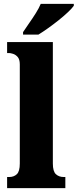

<svg xmlns="http://www.w3.org/2000/svg" viewBox="-20 -979 404 999"><path d="M17 0V-58H28Q52 -58 67.5 -72.5Q83 -87 83 -128V-644Q83 -670 72 -682.5Q61 -695 47.5 -699Q34 -703 28 -703H17V-760H255V-128Q255 -87 271 -72.5Q287 -58 311 -58H320V0ZM100 -812Q113 -832 131 -857.5Q149 -883 166 -910Q183 -937 192 -959H364V-949Q355 -936 334.5 -916.5Q314 -897 286.5 -875Q259 -853 231 -833Q203 -813 180 -799H100Z"/></svg>

Font: Noto Serif Hebrew Condensed Black
Style: Regular
Weight: 900
Width: 3
Designer: Monotype Design Team
Foundry: Monotype Imaging Inc.
Version: Version 2.004; ttfautohint (v1.8.4.7-5d5b)